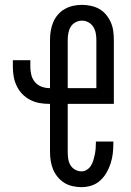

<svg xmlns="http://www.w3.org/2000/svg" viewBox="-20 -763 540 791"><path d="M316 8Q298 8 279.5 4Q261 0 245.5 -9.5Q230 -19 218 -33.5Q206 -48 199 -64.5Q192 -81 189 -99.5Q186 -118 186 -137V-335H183Q163 -335 143 -338.5Q123 -342 104.5 -351.5Q86 -361 72 -375.5Q58 -390 49 -408.5Q40 -427 36.5 -447Q33 -467 33 -487V-515H105V-487Q105 -471 109 -454.5Q113 -438 124 -425Q135 -412 151 -406Q167 -400 183 -400H186V-599Q186 -617 189 -635.5Q192 -654 199 -671Q206 -688 218.5 -702.5Q231 -717 247 -726Q263 -735 281 -739Q299 -743 318 -743Q336 -743 354.5 -739Q373 -735 389 -726Q405 -717 417 -702.5Q429 -688 436.5 -671Q444 -654 446.5 -635.5Q449 -617 449 -599V-335H259V-137Q259 -123 261 -109Q263 -95 270 -83Q277 -71 289.5 -64Q302 -57 316 -57Q328 -57 338.5 -64Q349 -71 355 -81Q361 -91 364.5 -102.5Q368 -114 370.5 -126Q373 -138 374 -150Q375 -162 375 -174V-180H447V-171Q447 -150 444.5 -129.5Q442 -109 435.5 -89Q429 -69 418.5 -51Q408 -33 392.5 -19Q377 -5 357 1.5Q337 8 316 8ZM377 -400V-599Q377 -612 374.5 -626Q372 -640 364.5 -652Q357 -664 344.5 -671Q332 -678 318 -678Q304 -678 291 -671Q278 -664 271 -652Q264 -640 261.5 -626Q259 -612 259 -599V-400Z"/></svg>

Font: Iosevka Term Curly
Style: Regular
Weight: 400
Designer: Belleve Invis
Foundry: Belleve Invis
Version: Version 32.3.0